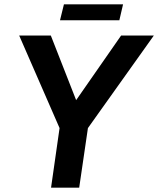

<svg xmlns="http://www.w3.org/2000/svg" viewBox="-20 -860 725 880"><path d="M214 0 253 -273 68 -697H213L329 -401L535 -697H685L383 -273L343 0ZM255 -767 273 -840H544L527 -767Z"/></svg>

Font: Hanken Grotesk
Style: Bold Italic
Weight: 700
Italic angle: -8°
Designer: Alfredo Marco Pradil
Foundry: Hanken Design Co.
Version: Version 3.013